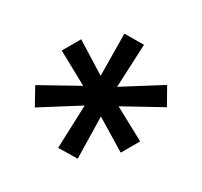

<svg xmlns="http://www.w3.org/2000/svg" viewBox="-89 -858 632 601"><g transform="rotate(-30 227.0 -557.5)"><path d="M388.2 -423.8 258.8 -502 262.2 -373H191.9L194.8 -502L65.9 -423.8L29.8 -483.9L168 -557.1L29.8 -629.9L65.9 -689.9L194.8 -612.8L191.9 -742.2H262.2L257.8 -612.8L388.2 -689.9L423.8 -628.9L285.2 -557.1L423.8 -483.9Z"/></g></svg>

Font: Clear Sans Medium
Style: Regular
Weight: 500
Foundry: Intel Corporation
Version: Version 1.00